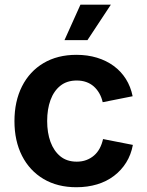

<svg xmlns="http://www.w3.org/2000/svg" viewBox="-20 -786 625 817"><path d="M305.2 10.7Q224.6 10.7 165.3 -24.4Q106 -59.6 73.7 -123Q41.5 -186.5 41.5 -270.5Q41.5 -355 73.7 -418.7Q106 -482.4 165.3 -517.6Q224.6 -552.7 305.2 -552.7Q352.5 -552.7 392.6 -540.5Q432.6 -528.3 463.9 -505.4Q495.1 -482.4 515.6 -450Q536.1 -417.5 544.4 -376.5L417 -351.1Q412.1 -372.6 402.3 -389.4Q392.6 -406.2 378.7 -418.5Q364.7 -430.7 346.7 -437Q328.6 -443.4 306.6 -443.4Q264.6 -443.4 236.8 -421.1Q209 -398.9 194.8 -360.1Q180.7 -321.3 180.7 -271Q180.7 -221.2 194.8 -182.4Q209 -143.6 236.8 -120.8Q264.6 -98.1 306.6 -98.1Q329.1 -98.1 347.4 -105Q365.7 -111.8 380.1 -124.3Q394.5 -136.7 404.1 -154.5Q413.6 -172.4 418.5 -194.3L545.4 -169.4Q537.6 -127.4 516.8 -94.2Q496.1 -61 464.8 -37.4Q433.6 -13.7 393.1 -1.5Q352.5 10.7 305.2 10.7ZM254.4 -615.2 322.3 -766.1H451.7L352.1 -615.2Z"/></svg>

Font: Inter Cardless
Style: Bold
Weight: 700
Designer: Rasmus Andersson
Foundry: rsms
Version: Version 4.001;git-9221beed3